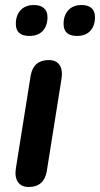

<svg xmlns="http://www.w3.org/2000/svg" viewBox="-20 -736 398 764"><path d="M94 8Q65 8 51.5 -11.5Q38 -31 43 -65L102 -435Q113 -497 174 -497Q203 -497 216.5 -478Q230 -459 225 -424L166 -54Q155 8 94 8ZM286 -593Q233 -593 233 -641Q233 -675 252 -695.5Q271 -716 305 -716Q331 -716 344.5 -703.5Q358 -691 358 -668Q358 -634 339.5 -613.5Q321 -593 286 -593ZM97 -593Q43 -593 43 -641Q43 -675 62 -695.5Q81 -716 115 -716Q141 -716 155 -703.5Q169 -691 169 -668Q169 -634 150.5 -613.5Q132 -593 97 -593Z"/></svg>

Font: Nunito Variable Extra Light
Style: Italic
Weight: 200
Italic angle: -9°
Designer: Vernon Adams
Foundry: Vernon Adams
Version: Version 3.602